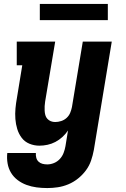

<svg xmlns="http://www.w3.org/2000/svg" viewBox="-20 -731 640 974"><path d="M220 223Q192 223 165.5 219.5Q139 216 114.5 207Q90 198 69.5 182.5Q49 167 36 145.5Q23 124 18.5 98Q14 72 17 45H162Q161 57 164 69Q167 81 175.5 89Q184 97 195.5 100Q207 103 220 103Q237 103 254 96Q271 89 283.5 75.5Q296 62 302.5 45Q309 28 312 11L325 -69Q313 -51 296.5 -36Q280 -21 261 -11Q242 -1 221 3.5Q200 8 180 8Q153 8 129 -2Q105 -12 90 -32Q75 -52 67.5 -76.5Q60 -101 58 -127.5Q56 -154 58.5 -181Q61 -208 66 -235L93 -400H65V-520H260L209 -216Q207 -204 206.5 -192.5Q206 -181 206.5 -169.5Q207 -158 210 -147Q213 -136 220.5 -128Q228 -120 238 -116Q248 -112 260 -112Q275 -112 290.5 -117Q306 -122 318 -133Q330 -144 336 -158.5Q342 -173 345 -188L400 -520H547L456 30Q451 57 442 83.5Q433 110 416 133Q399 156 376 174.5Q353 193 326.5 204Q300 215 273 219Q246 223 220 223ZM182 -629V-711H527V-629Z"/></svg>

Font: Iosevka Etoile Heavy
Style: Italic
Weight: 900
Italic angle: -9°
Designer: Belleve Invis
Foundry: Belleve Invis
Version: Version 22.1.2; ttfautohint (v1.8.4)